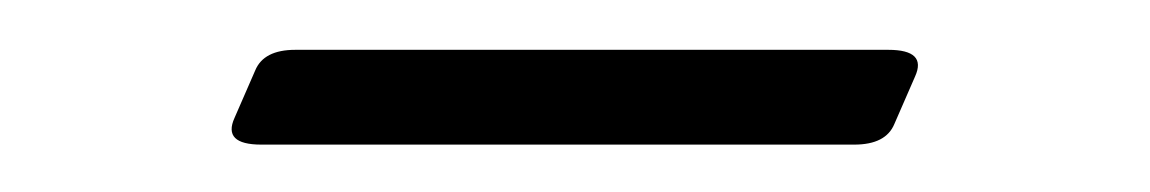

<svg xmlns="http://www.w3.org/2000/svg" viewBox="-20 -324 473 79"><path d="M345.5 -303.5Q361.5 -303.5 356.5 -292.5L348 -273Q344.5 -264.5 331.5 -264.5H87.5Q71.5 -264.5 76.5 -275.5L85 -295Q88.5 -303.5 101.5 -303.5Z"/></svg>

Font: Fraunces 9pt Thin
Style: Regular
Weight: 100
Version: Version 1.000;[b76b70a41]